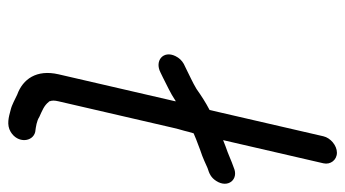

<svg xmlns="http://www.w3.org/2000/svg" viewBox="-207 -511 843 469"><g transform="rotate(90 214.5 -276.5)"><path d="M227.5 2 292 -277C294 -285.7 296.4 -295 299.4 -305C301.1 -312.3 303.2 -320 305.7 -328C310.9 -330 315.6 -332 320.1 -334L346.4 -344C356.5 -347.3 365.3 -350.7 372.7 -354L390.6 -362C404.5 -366.3 413.7 -370.4 421.9 -383C440.9 -412 417.9 -438.8 389.4 -426C371.1 -419.7 357.7 -412.7 337.7 -406L322.3 -400L378.9 -645C382.9 -662.4 370.6 -678 353 -678C335.4 -678 316.9 -662.4 312.9 -645L248.7 -367C229.5 -356.9 214.4 -347.1 197.3 -335C180.3 -324.8 165.3 -318.6 148.6 -310L136.2 -304C127.8 -299.3 121.4 -292.5 117 -283.5C102.5 -254 128.3 -232.2 157 -247L169.4 -253C189.4 -263.5 206.5 -270.5 226.6 -284H227.6L161.5 2C149.1 55.9 173.3 89.3 211.2 103C221.8 107.7 235.8 116.1 248.5 119C265.4 123.5 284.7 129.4 302 119C331 101.7 326.7 64.9 302.4 59C288.6 57.2 275.2 55.2 265.7 49C250.5 42 237.9 37.5 229 26C227.8 25.3 227.3 24.7 227.5 24C225.1 17.5 225.2 12 227.5 2Z"/></g></svg>

Font: HoneyBee
Style: RegIt
Weight: 400
Foundry: Cannot Into Space Fonts
Version: Version 0.89